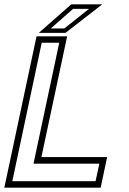

<svg xmlns="http://www.w3.org/2000/svg" viewBox="-32 -868 598 888"><path d="M-12 0 137 -700H278.5L159.5 -141.5H463.5L433.5 0ZM25 -30H410L427.5 -111H123L242 -670.5H161ZM147.5 -716 297.5 -848H441L271 -716ZM203 -736.5H265.5L379.5 -827H306Z"/></svg>

Font: Tourney Light
Style: Italic
Weight: 300
Italic angle: -12°
Version: Version 1.015